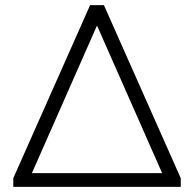

<svg xmlns="http://www.w3.org/2000/svg" viewBox="-20 -732 760 752"><path d="M387 -712 688 -34V0H32V-34L333 -712ZM360 -632 105 -54H615Z"/></svg>

Font: Muli Light
Style: Regular
Weight: 300
Designer: Vernon Adams
Foundry: Vernon Adams
Version: Version 2.100